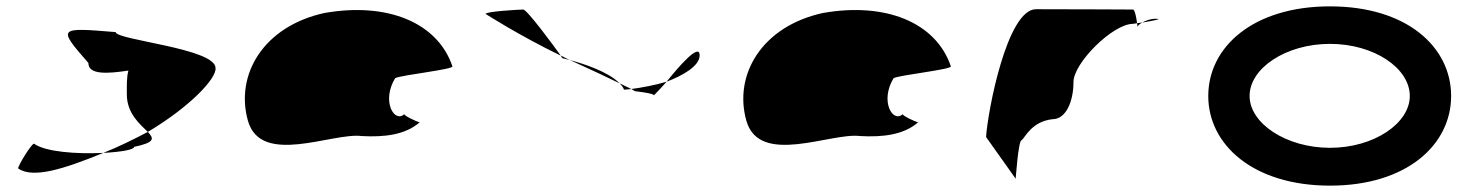

<svg xmlns="http://www.w3.org/2000/svg" viewBox="-20 -576 4613 604"><path d="M37 -46C84 -14 178 -43 305 -95C221 -91 123 -98 87 -124C79 -124 37 -56 37 -46ZM258 -378C258 -340 318 -344 384 -354C378 -333 379 -306 379 -279C379 -218 422 -184 445 -161C576 -239 662 -329 658 -362C658 -424 344 -450 344 -475C163 -490 160 -490 258 -378ZM305 -95C361 -98 402 -105 402 -114C468 -128 465 -140 445 -161C399 -137 353 -114 305 -95Z M760 -196C801 -52 1026 -160 1118 -148C1190 -144 1255 -152 1300 -191C1292 -193 1250 -212 1252 -217C1221 -188 1179 -257 1223 -330C1240 -340 1413 -358 1403 -368C1356 -506 1197 -570 1000 -535C809 -493 719 -341 760 -196ZM1252 -217C1252 -217 1252 -218 1252 -218C1252 -218 1252 -217 1252 -217ZM1301 -192 1300 -191C1302 -191 1302 -191 1301 -190Z M1508 -532C1508 -532 1612 -465 1744 -401C1722 -432 1638 -546 1626 -546C1616 -546 1505 -540 1508 -532ZM1744 -401C1746 -397 1749 -394 1749 -393C1749 -393 1759 -391 1773 -387C1763 -391 1754 -397 1744 -401ZM1773 -387C1835 -359 1892 -332 1929 -314C1893 -351 1814 -376 1773 -387ZM1929 -314C1935 -308 1941 -301 1943 -294C1950 -294 1958 -295 1966 -296C1958 -300 1945 -306 1929 -314ZM1966 -296C1973 -292 1977 -290 1976 -290C1962 -290 2037 -284 2037 -276C2037 -276 2056 -295 2077 -319C2041 -308 1997 -300 1966 -296ZM2077 -319C2130 -339 2181 -369 2181 -402C2181 -442 2118 -370 2077 -319Z M2328 -196C2369 -52 2594 -160 2686 -148C2758 -144 2823 -152 2868 -191C2860 -193 2818 -212 2820 -217C2789 -188 2747 -257 2791 -330C2808 -340 2981 -358 2971 -368C2924 -506 2765 -570 2568 -535C2377 -493 2287 -341 2328 -196ZM2820 -217C2820 -217 2820 -218 2820 -218C2820 -218 2820 -217 2820 -217ZM2869 -192 2868 -191C2870 -191 2870 -191 2869 -190Z M3082 -145 3175 -14C3175 -6 3183 -135 3194 -135C3204 -142 3225 -194 3291 -201C3334 -201 3357 -258 3357 -318C3357 -378 3481 -501 3544 -501C3544 -501 3549 -502 3557 -503C3555 -520 3550 -546 3544 -546C3544 -546 3357 -547 3239 -547C3148 -547 3087 -225 3082 -145ZM3557 -503C3558 -498 3558 -494 3558 -491C3558 -494 3564 -500 3573 -505C3567 -504 3562 -504 3557 -503ZM3573 -505C3603 -510 3642 -517 3615 -517C3599 -517 3584 -511 3573 -505Z M3781 -274C3781 -121 3922 8 4164 8C4406 8 4545 -121 4545 -274C4545 -428 4406 -556 4164 -556C3922 -556 3781 -428 3781 -274ZM3911 -274C3911 -362 4026 -438 4164 -438C4302 -438 4415 -362 4415 -274C4415 -188 4302 -111 4164 -111C4026 -111 3911 -188 3911 -274Z"/></svg>

Font: Ampere
Style: SuExt
Weight: 400
Version: Version 1